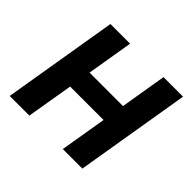

<svg xmlns="http://www.w3.org/2000/svg" viewBox="-135 -702 858 858"><g transform="rotate(45 294.5 -272.5)"><path d="M111.9 -545.5H236.2L199.6 -326H410.9L447.4 -545.5H571L480.1 0H356.5L393.5 -220.5H182.2L145.2 0H21Z"/></g></svg>

Font: Inter P Semi Bold
Style: Italic
Weight: 600
Italic angle: 9.39999°
Designer: Rasmus Andersson
Foundry: rsms
Version: Version 3.018;git-588b23468